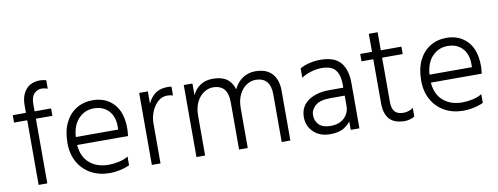

<svg xmlns="http://www.w3.org/2000/svg" viewBox="-60 -1019 3454 1331"><g transform="rotate(-10 1667.0 -353.5)"><path d="M301 -646V-706Q293 -708 280 -710Q267 -712 260 -712Q193 -712 158 -670.5Q123 -629 123 -561V0H184V-560Q184 -610 207 -632Q230 -654 257 -654Q280 -654 301 -646ZM30 -507V-455H300V-507Z M410 -226V-282H733Q733 -285 733 -293.5Q733 -302 733 -305Q733 -375 694.5 -415.5Q656 -456 591 -456Q524 -456 478.5 -404.5Q433 -353 433 -251Q433 -154 486 -103.5Q539 -53 627 -53Q658 -53 697.5 -61Q737 -69 764 -87V-25Q745 -16 720.5 -9Q696 -2 671 1.5Q646 5 624 5Q550 5 492.5 -26.5Q435 -58 402.5 -116Q370 -174 370 -251Q370 -334 398.5 -392.5Q427 -451 477.5 -482Q528 -513 593 -513Q684 -513 740 -453Q796 -393 796 -280Q796 -273 795 -255Q794 -237 792 -226Z M920 0V-507H981V0ZM1148 -511V-449Q1138 -452 1128.5 -453.5Q1119 -455 1108 -455Q1070 -455 1041.5 -429Q1013 -403 997 -363.5Q981 -324 981 -283L954 -280Q956 -343 972 -396Q988 -449 1024.5 -481Q1061 -513 1123 -513Q1129 -513 1135 -512.5Q1141 -512 1148 -511Z M1234 0V-507H1295V0ZM1534 0V-335Q1534 -394 1508.5 -425Q1483 -456 1428 -456Q1397 -456 1366 -436Q1335 -416 1315 -376.5Q1295 -337 1295 -280H1268Q1268 -361 1289.5 -413Q1311 -465 1349.5 -490Q1388 -515 1437 -515Q1522 -515 1558.5 -469.5Q1595 -424 1595 -354V0ZM1834 0V-335Q1834 -394 1808.5 -425Q1783 -456 1728 -456Q1697 -456 1666 -436Q1635 -416 1615 -376.5Q1595 -337 1595 -280H1561Q1561 -360 1585.5 -412Q1610 -464 1650 -489.5Q1690 -515 1737 -515Q1794 -515 1828.5 -493.5Q1863 -472 1879 -435.5Q1895 -399 1895 -354V0Z M2320 -168V-320Q2320 -385 2292.5 -421Q2265 -457 2194 -457Q2159 -457 2120 -445.5Q2081 -434 2052 -414V-480Q2078 -496 2118 -505.5Q2158 -515 2195 -515Q2296 -515 2338.5 -463.5Q2381 -412 2381 -320V0H2320V-59Q2307 -40 2273 -17.5Q2239 5 2174 5Q2104 5 2059.5 -37Q2015 -79 2015 -143Q2015 -217 2072.5 -257Q2130 -297 2221 -297H2332V-241H2221Q2145 -241 2112.5 -212Q2080 -183 2080 -145Q2080 -105 2106.5 -78Q2133 -51 2188 -51Q2250 -51 2285 -85Q2320 -119 2320 -168Z M2559 -143V-634H2621V-140Q2621 -98 2640 -75.5Q2659 -53 2702 -53Q2721 -53 2739.5 -59.5Q2758 -66 2770 -76V-14Q2757 -6 2737 -0.5Q2717 5 2703 5Q2626 5 2592.5 -34Q2559 -73 2559 -143ZM2476 -455V-507H2766V-455Z M2900 -226V-282H3223Q3223 -285 3223 -293.5Q3223 -302 3223 -305Q3223 -375 3184.5 -415.5Q3146 -456 3081 -456Q3014 -456 2968.5 -404.5Q2923 -353 2923 -251Q2923 -154 2976 -103.5Q3029 -53 3117 -53Q3148 -53 3187.5 -61Q3227 -69 3254 -87V-25Q3235 -16 3210.5 -9Q3186 -2 3161 1.5Q3136 5 3114 5Q3040 5 2982.5 -26.5Q2925 -58 2892.5 -116Q2860 -174 2860 -251Q2860 -334 2888.5 -392.5Q2917 -451 2967.5 -482Q3018 -513 3083 -513Q3174 -513 3230 -453Q3286 -393 3286 -280Q3286 -273 3285 -255Q3284 -237 3282 -226Z"/></g></svg>

Font: Hind Variable Light
Style: Regular
Weight: 300
Designer: Manushi Parikh, Satya Rajpurohit
Foundry: Indian Type Foundry
Version: Version 3.000